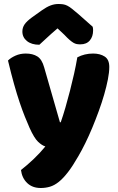

<svg xmlns="http://www.w3.org/2000/svg" viewBox="-20 -764 590 961"><path d="M128 -124Q117 -149 104.5 -180Q92 -211 78.5 -251Q65 -291 50.5 -342.5Q36 -394 20 -461Q34 -475 57.5 -485.5Q81 -496 109 -496Q144 -496 167 -481.5Q190 -467 201 -427L280 -152H284Q296 -186 307.5 -226Q319 -266 330 -308.5Q341 -351 350.5 -393.5Q360 -436 367 -477Q403 -496 446 -496Q481 -496 504 -481Q527 -466 527 -429Q527 -402 520 -366.5Q513 -331 501.5 -291Q490 -251 474.5 -208.5Q459 -166 442 -125Q425 -84 407 -47.5Q389 -11 372 18Q344 67 320 98Q296 129 274 146.5Q252 164 230 170.5Q208 177 184 177Q142 177 116 152Q90 127 85 87Q117 62 149 31.5Q181 1 207 -31Q190 -36 170.5 -54.5Q151 -73 128 -124ZM268 -622Q234 -593 215 -575Q196 -557 177 -540Q138 -540 115 -558.5Q92 -577 92 -606Q92 -626 103 -642Q114 -658 140 -677L189 -712Q213 -729 232.5 -736.5Q252 -744 272 -744Q285 -744 295.5 -742.5Q306 -741 317 -735.5Q328 -730 341 -719.5Q354 -709 374 -692L444 -630Q445 -625 445.5 -621Q446 -617 446 -612Q446 -581 429.5 -561.5Q413 -542 382 -542Q372 -542 364 -543.5Q356 -545 347.5 -550Q339 -555 328 -564.5Q317 -574 302 -590Z"/></svg>

Font: Baloo Cyrillic
Style: Regular
Weight: 400
Designer: Ek Type, Denis Ignatov
Foundry: Ek Type
Version: Version 1.50 July 26, 2019